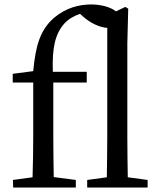

<svg xmlns="http://www.w3.org/2000/svg" viewBox="-20 -841 709 861"><path d="M553 -46C552 -106 551 -170 551 -230V-646L555 -802L542 -810L500 -790C475 -810 432 -821 389 -821C336 -821 277 -807 222 -761C162 -708 140 -641 129 -522L37 -510V-471H129V-230C129 -168 128 -108 126 -46L38 -34L39 0H320V-34L221 -47C220 -108 219 -169 219 -230V-471H369V-519H217C213 -625 227 -689 269 -736C289 -757 311 -769 339 -779L351 -768C388 -735 429 -718 461 -716V-230C461 -170 460 -106 459 -46L371 -34V0H642V-34Z"/></svg>

Font: Noto Serif CJK JP Medium
Style: Regular
Weight: 500
Designer: Ryoko NISHIZUKA 西塚涼子 (kana & ideographs); Frank Grießhammer (Latin, Greek & Cyrillic); Wenlong ZHANG 张文龙 (bopomofo); San
Foundry: Adobe Systems Incorporated
Version: Version 1.000;PS 1;hotconv 16.6.53;makeotf.lib2.5.65590